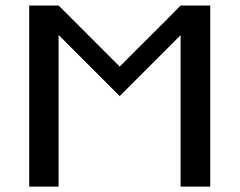

<svg xmlns="http://www.w3.org/2000/svg" viewBox="-20 -687 884 707"><path d="M645 0V-557.5L420.8 -333.3L195.8 -558.3V0H87.5V-666.7H195.8L420.8 -441.7Q455 -476.7 587.5 -608.3L645 -666.7H754.2V0Z"/></svg>

Font: 0xA000
Style: Bold
Weight: 700
Version: Version 0.1